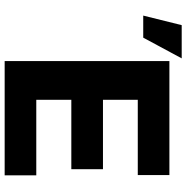

<svg xmlns="http://www.w3.org/2000/svg" viewBox="-8 -792 800 824"><g transform="rotate(90 392.0 -380.0)"><path d="M242.2 -707H731.4V-571.3H408.2V-421.9H706.1V-286.1H408.2V-135.7H732.4V0H242.2ZM87.9 -759.8H230.5L141.6 -594.7H46.9Z"/></g></svg>

Font: Pretendard GOV ExtraBold
Style: Regular
Weight: 800
Designer: Base glyphs from Inter by Rasmus Andersson; Hangeul glyphs from Noto Sans CJK(Source Han Sans) by Jang Soo-young and Kan
Foundry: Kil Hyung-jin
Version: Version 1.309